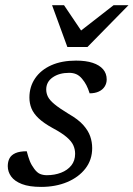

<svg xmlns="http://www.w3.org/2000/svg" viewBox="-20 -724 524 754"><path d="M85 -130Q91 -107 97.2 -91.2Q103.5 -75.5 114.5 -61Q125.5 -46 137.2 -41Q149 -36 164 -36Q194.5 -36 219.8 -45.8Q245 -55.5 260 -74.2Q275 -93 275 -120Q275 -137.5 268 -153.2Q261 -169 242.2 -185.2Q223.5 -201.5 187 -221Q151.5 -240.5 131.5 -259.5Q111.5 -278.5 103.5 -298.5Q95.5 -318.5 95.5 -341Q95.5 -383.5 118 -416.5Q140.5 -449.5 181.5 -467.8Q222.5 -486 278.5 -486Q317.5 -486 344 -477.2Q370.5 -468.5 384.8 -452Q399 -435.5 399 -412Q399 -396.5 391 -384Q383 -371.5 368 -364.5Q353 -357.5 332 -357.5Q326 -376.5 319.2 -389.5Q312.5 -402.5 302 -415Q291.5 -427.5 279.2 -432.8Q267 -438 251.5 -438Q212.5 -438 187 -420.2Q161.5 -402.5 161.5 -372.5Q161.5 -358 168.2 -344.2Q175 -330.5 194 -314.8Q213 -299 250 -276.5Q287.5 -255 307 -233Q326.5 -211 334.2 -188.8Q342 -166.5 342 -142.5Q342 -96.5 315.5 -62.2Q289 -28 243.8 -9Q198.5 10 141.5 10Q95 10 66 -1.2Q37 -12.5 23.8 -31Q10.5 -49.5 10.5 -71.5Q10.5 -89.5 17.5 -102.5Q24.5 -115.5 41 -122.8Q57.5 -130 85 -130ZM484.5 -703.5 323.5 -539.5H244.5L184.5 -703.5H231.5L305 -594.5H286L426 -703.5Z"/></svg>

Font: Newsreader 11pt
Style: Italic
Weight: 400
Italic angle: -17°
Version: Version 1.003